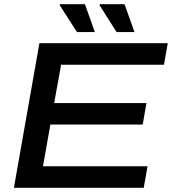

<svg xmlns="http://www.w3.org/2000/svg" viewBox="-20 -891 816 911"><path d="M46 0 167 -686H776L758 -584H270L237 -402H675L657 -300H219L184 -102H680L662 0ZM345 -739 263 -867 265 -871H383L430 -739ZM533 -739 452 -867 454 -871H571L618 -739Z"/></svg>

Font: Archivo SemiExpanded Medium
Style: Italic
Weight: 500
Width: 6
Italic angle: -10°
Designer: Hector Gatti
Foundry: Omnibus-Type
Version: Version 2.001